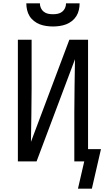

<svg xmlns="http://www.w3.org/2000/svg" viewBox="-20 -975 640 1160"><path d="M300 -815Q280 -815 259.5 -818Q239 -821 220.5 -828Q202 -835 185.5 -848Q169 -861 158.5 -878Q148 -895 143.5 -915Q139 -935 139 -955H221Q221 -940 227 -926.5Q233 -913 244.5 -904Q256 -895 270.5 -892Q285 -889 300 -889Q315 -889 329.5 -892Q344 -895 355.5 -904Q367 -913 373 -926.5Q379 -940 379 -955H461Q461 -935 456.5 -915Q452 -895 441.5 -878Q431 -861 414.5 -848Q398 -835 379.5 -828Q361 -821 340.5 -818Q320 -815 300 -815ZM535 165H451L489 0H429V-294Q429 -375 430.5 -455.5Q432 -536 433 -617L201 0H88V-735H171V-441Q171 -360 169.5 -279.5Q168 -199 167 -118L399 -735H512V-74H590Z"/></svg>

Font: Iosevka Curly Extended
Style: Regular
Weight: 400
Width: 7
Monospace: yes
Designer: Belleve Invis
Foundry: Belleve Invis
Version: Version 11.1.0; ttfautohint (v1.8.3)